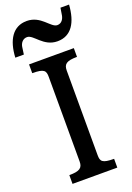

<svg xmlns="http://www.w3.org/2000/svg" viewBox="-194 -1042 758 1106"><g transform="rotate(-20 185.0 -489.0)"><path d="M48.3 0H322.8V-53.7C249.5 -53.7 240.7 -67.9 240.7 -106.9L240.2 -625.5C240.2 -664.6 259.3 -678.7 322.8 -678.7V-732.4H48.3V-678.7C121.6 -678.7 130.4 -664.6 130.4 -625.5L130.9 -106.9C130.9 -67.9 111.8 -53.7 48.3 -53.7ZM249 -801.3C335 -801.3 375.5 -871.6 382.8 -977.5H330.1L322.8 -932.1C318.8 -912.1 306.6 -889.2 279.3 -889.2C239.7 -889.2 208 -972.2 120.6 -972.2C35.2 -972.2 -7.3 -901.9 -12.7 -795.9H39.6L45.9 -841.3C49.3 -861.8 63.5 -884.3 90.8 -884.3C130.9 -884.3 162.1 -801.3 249 -801.3Z"/></g></svg>

Font: Arbutus Slab
Style: Regular
Weight: 400
Designer: Karolina Lach
Foundry: Karolina Lach
Version: Version 1.001